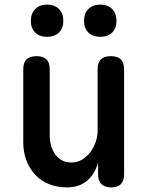

<svg xmlns="http://www.w3.org/2000/svg" viewBox="-20 -804 640 834"><path d="M404 -234V-502Q404 -532 418 -546Q432 -560 461 -560Q491 -560 505 -546Q519 -532 519 -502V-47Q519 -18 505 -4Q491 10 464 10Q436 10 421 -4Q406 -18 406 -47V-97Q391 -46 357 -18Q323 10 271 10Q227 10 192 -4.5Q157 -19 132.5 -45.5Q108 -72 94.5 -107.5Q81 -143 81 -186V-502Q81 -532 95 -546Q109 -560 139 -560Q168 -560 182 -546Q196 -532 196 -502V-214Q196 -192 202 -171Q208 -150 219.5 -134Q231 -118 248.5 -108Q266 -98 290 -98Q316 -98 337 -111Q358 -124 372.5 -143.5Q387 -163 395.5 -187Q404 -211 404 -234ZM416 -644Q383 -644 364 -662.5Q345 -681 345 -713Q345 -746 364 -765Q383 -784 416 -784Q448 -784 467 -765Q486 -746 486 -713Q486 -681 467 -662.5Q448 -644 416 -644ZM184 -644Q152 -644 133 -662.5Q114 -681 114 -713Q114 -746 133 -765Q152 -784 184 -784Q217 -784 236 -765Q255 -746 255 -713Q255 -681 236 -662.5Q217 -644 184 -644Z"/></svg>

Font: Maple Mono NL SemiBold
Style: Regular
Weight: 600
Monospace: yes
Designer: subframe7536
Version: Version 7.000